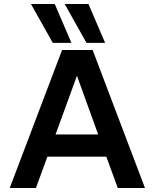

<svg xmlns="http://www.w3.org/2000/svg" viewBox="-20 -948 780 968"><path d="M516 -158H219L161 0H29L293 -696H447L711 0H574ZM475 -270 368 -566 260 -270ZM136 -928H256L340 -732H246ZM306 -928H426L510 -732H416Z"/></svg>

Font: AmikoBold
Style: Bold
Weight: 700
Designer: Pablo Impallari, Rodrigo Fuenzalida, Andres Torresi
Foundry: Impallari Type
Version: Version 1.000; ttfautohint (v1.3)